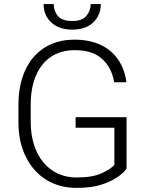

<svg xmlns="http://www.w3.org/2000/svg" viewBox="-20 -916 724 946"><path d="M352.5 -338.4V-286.6H543.5V-103.5C533.2 -91.3 513.2 -77.6 483.4 -63.5C453.1 -48.8 410.6 -41.5 356.4 -41.5C221.2 -41.5 131.3 -150.4 131.3 -315.4V-402.3C131.3 -562 209 -668.9 346.7 -668.9C389.6 -668.9 424.8 -661.6 451.7 -647.5C505.9 -618.2 533.2 -567.4 542.5 -510.7H603C587.4 -630.9 504.9 -720.7 346.7 -720.7C177.2 -720.7 70.8 -596.7 70.8 -401.4V-315.4C70.8 -249 83 -191.4 107.4 -143.1C155.8 -45.4 244.6 9.8 356.4 9.8C406.2 9.8 447.8 4.4 481.4 -6.8C548.3 -28.3 587.4 -61.5 603.5 -85V-338.4ZM426.8 -896C426.8 -874 419.9 -854.5 405.8 -837.9C391.6 -820.8 368.7 -812.5 335.9 -812.5C302.2 -812.5 278.8 -820.8 265.1 -837.4C251.5 -854 244.6 -873.5 244.6 -896H194.8C194.8 -858.9 207.5 -828.6 232.9 -805.2C257.8 -781.7 292.5 -770 335.9 -770C379.4 -770 414.1 -781.7 439 -805.2C463.9 -828.6 476.6 -858.9 476.6 -896Z"/></svg>

Font: Vazirmatn ExtraLight
Style: Regular
Weight: 200
Designer: Saber Rastikerdar
Foundry: Saber Rastikerdar
Version: Version 33.003